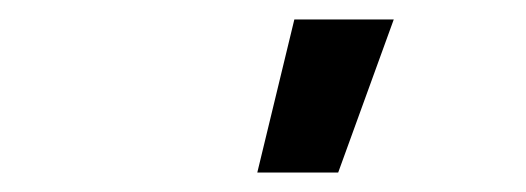

<svg xmlns="http://www.w3.org/2000/svg" viewBox="-20 -777 540 197"><path d="M244 -600 282 -757H384L327 -600Z"/></svg>

Font: Iosevka
Style: Bold Italic
Weight: 700
Italic angle: -9°
Monospace: yes
Designer: Belleve Invis
Foundry: Belleve Invis
Version: Version 32.5.0; ttfautohint (v1.8.4)